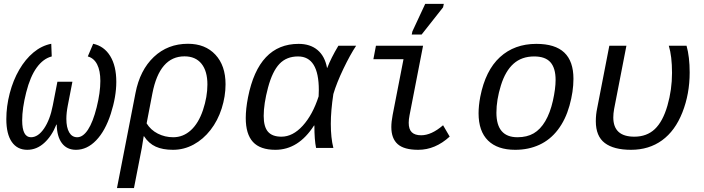

<svg xmlns="http://www.w3.org/2000/svg" viewBox="-20 -765 3641 993"><path d="M323.2 -150.4Q323.2 -105.5 337.9 -80.3Q352.5 -55.2 379.4 -55.2Q409.2 -55.2 435.1 -94.5Q460.9 -133.8 480 -210.2Q499 -286.6 499 -346.2Q499 -399.4 482.4 -431.9Q465.8 -464.4 434.1 -473.1L461.9 -538.6Q518.6 -526.4 550 -475.1Q581.5 -423.8 581.5 -341.8Q581.5 -265.1 553 -176.5Q524.4 -87.9 477.3 -39.1Q430.2 9.8 373 9.8Q325.7 9.8 300 -24.7Q274.4 -59.1 273.4 -120.6H271.5Q247.6 -61 208.5 -25.6Q169.4 9.8 121.1 9.8Q69.3 9.8 41 -31Q12.7 -71.8 12.7 -148.9Q12.7 -214.8 30.3 -282.5Q47.9 -350.1 79.6 -404.5Q111.3 -459 153.3 -493.9Q195.3 -528.8 245.1 -538.6L247.6 -473.1Q203.6 -461.9 169.9 -415.5Q136.2 -369.1 115.5 -287.1Q94.7 -205.1 94.7 -142.6Q94.7 -55.2 140.1 -55.2Q177.2 -55.2 208 -100.6Q238.8 -146 252.9 -219.2L276.9 -342.3H354.5L330.6 -219.2Q323.2 -181.2 323.2 -150.4Z M874.5 9.8Q821.3 9.8 785.4 -6.6Q749.5 -22.9 725.1 -60.1H723.1L713.4 0L672.9 207.5H585L680.7 -283.7Q703.6 -402.3 775.6 -470.5Q847.7 -538.6 952.1 -538.6Q1041.5 -538.6 1094 -482.2Q1146.5 -425.8 1146.5 -329.1Q1146.5 -267.1 1126.5 -204.1Q1106.4 -141.1 1068.8 -92.8Q1031.2 -44.4 981.2 -17.3Q931.2 9.8 874.5 9.8ZM1052.7 -328.1Q1052.7 -397.5 1022 -435.5Q991.2 -473.6 934.1 -473.6Q805.2 -473.6 768.1 -281.7L738.3 -127Q759.3 -92.8 796.1 -74Q833 -55.2 876 -55.2Q927.2 -55.2 967 -91.3Q1006.8 -127.4 1029.8 -195.8Q1052.7 -264.2 1052.7 -328.1Z M1604 -115.7Q1523.4 9.8 1404.3 9.8Q1325.7 9.8 1288.3 -30.8Q1251 -71.3 1251 -154.8Q1251 -201.7 1262.7 -261.7Q1317.4 -538.1 1524.4 -538.1Q1584.5 -538.1 1622.3 -506.3Q1660.2 -474.6 1671.4 -413.6H1672.4Q1691.9 -464.8 1730 -528.3H1821.8Q1791.5 -482.9 1756.3 -409.7Q1721.2 -336.4 1704.1 -278.8Q1690.9 -192.4 1690.9 -124.5Q1690.9 -51.8 1704.1 0H1614.7Q1606 -41 1606 -115.7ZM1343.8 -165.5Q1343.8 -109.4 1366 -83.7Q1388.2 -58.1 1435.5 -58.1Q1494.1 -58.1 1545.7 -114.7Q1597.2 -171.4 1627.9 -266.6L1628.9 -299.3Q1628.9 -473.1 1521.5 -473.1Q1461.9 -473.1 1425.3 -434.6Q1388.7 -396 1366.2 -312Q1343.8 -228 1343.8 -165.5Z M2093.8 -129.9Q2093.8 -96.2 2109.9 -80.8Q2126 -65.4 2158.2 -65.4Q2211.4 -65.4 2271.5 -117.2L2305.7 -58.6Q2231 9.8 2143.1 9.8Q2069.8 9.8 2036.9 -19.5Q2003.9 -48.8 2003.9 -107.9Q2003.9 -134.8 2010.7 -170.4L2066.9 -459H1911.1L1924.3 -528.3H2168L2098.1 -168.9Q2093.8 -147 2093.8 -129.9ZM2109.4 -586.4 2112.8 -602.5 2179.2 -745.1H2275.4L2271.5 -727.1L2160.6 -586.4Z M2644.5 9.8Q2552.7 9.8 2503.9 -38.3Q2455.1 -86.4 2455.1 -179.2Q2455.1 -217.8 2463.9 -264.6Q2490.7 -400.9 2565.7 -469.5Q2640.6 -538.1 2753.9 -538.1Q2851.1 -538.1 2898.4 -493.2Q2945.8 -448.2 2945.8 -357.4Q2945.8 -291.5 2925.3 -218.5Q2904.8 -145.5 2865.2 -93.8Q2825.7 -42 2769.5 -16.1Q2713.4 9.8 2644.5 9.8ZM2853.5 -351.6Q2853.5 -412.6 2826.9 -442.9Q2800.3 -473.1 2742.7 -473.1Q2678.2 -473.1 2636 -435.5Q2593.8 -397.9 2570.6 -323.2Q2547.4 -248.5 2547.4 -182.1Q2547.4 -55.2 2656.2 -55.2Q2705.6 -55.2 2740.2 -75.4Q2774.9 -95.7 2800 -138.2Q2825.2 -180.7 2839.4 -243.4Q2853.5 -306.2 2853.5 -351.6Z M3243.7 9.8Q3154.3 9.8 3107.9 -25.4Q3061.5 -60.5 3061.5 -138.2Q3061.5 -172.4 3068.4 -204.6L3131.3 -528.3H3219.7L3156.2 -201.7Q3151.9 -177.7 3151.9 -157.7Q3151.9 -58.1 3260.7 -58.1Q3325.2 -58.1 3366.7 -97.4Q3408.2 -136.7 3431.9 -218.8Q3455.6 -300.8 3455.6 -388.2Q3455.6 -474.1 3439 -528.3H3530.8Q3546.9 -470.7 3546.9 -390.1Q3546.9 -279.3 3509.3 -183.8Q3471.7 -88.4 3404.1 -39.3Q3336.4 9.8 3243.7 9.8Z"/></svg>

Font: Cousine
Style: Italic
Weight: 400
Italic angle: -12°
Monospace: yes
Designer: Steve Matteson
Foundry: Monotype Imaging Inc.
Version: Version 1.21